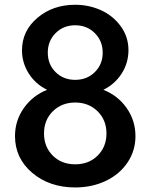

<svg xmlns="http://www.w3.org/2000/svg" viewBox="-20 -784 641 818"><path d="M43.9 -204.1Q43.9 -270 81.3 -323.2Q118.7 -376.5 180.7 -401.4Q130.9 -425.8 102.3 -471.2Q73.7 -516.6 73.7 -569.8Q73.7 -652.3 139.4 -708Q205.1 -763.7 300.3 -763.7Q358.4 -763.7 409.7 -740.7Q460.9 -717.8 494.1 -672.6Q527.3 -627.4 527.3 -570.3Q527.3 -516.1 498.5 -470.9Q469.7 -425.8 420.4 -401.4Q482.9 -376.5 520 -323.2Q557.1 -270 557.1 -203.6Q557.1 -142.1 523.4 -91.8Q489.7 -41.5 430.9 -13.4Q372.1 14.6 300.3 14.6Q190.9 14.6 117.4 -47.6Q43.9 -109.9 43.9 -204.1ZM167.5 -215.3Q167.5 -158.7 204.6 -121.3Q241.7 -84 300.3 -84Q358.9 -84 396.2 -121.3Q433.6 -158.7 433.6 -215.3Q433.6 -272.5 395.8 -309.8Q357.9 -347.2 300.3 -347.2Q243.2 -347.2 205.3 -310.1Q167.5 -272.9 167.5 -215.3ZM216.8 -642.8Q183.6 -609.4 183.6 -559.6Q183.6 -509.8 216.8 -476.8Q250 -443.8 300.3 -443.8Q350.6 -443.8 384 -476.8Q417.5 -509.8 417.5 -559.6Q417.5 -609.4 384 -642.8Q350.6 -676.3 300.3 -676.3Q250 -676.3 216.8 -642.8Z"/></svg>

Font: Spartan MB SemBd
Style: Regular
Weight: 600
Designer: Matt Bailey, Mirko Velimirovic
Foundry: Matt Bailey
Version: Version 1.005